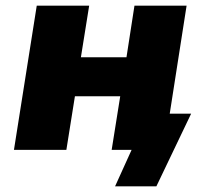

<svg xmlns="http://www.w3.org/2000/svg" viewBox="-20 -526 740 674"><path d="M384 128 442 0H383L404 -127H651L529 128ZM29 0 109 -506H293L264 -325H424L452 -506H635L556 0H372L402 -188H243L213 0Z"/></svg>

Font: Nunito Sans 7pt SemiCondensed Black
Style: Italic
Weight: 900
Width: 4
Italic angle: -9°
Designer: Vernon Adams
Foundry: Vernon Adams
Version: Version 3.101;gftools[0.9.27]